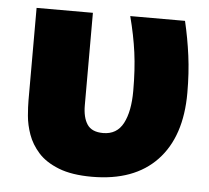

<svg xmlns="http://www.w3.org/2000/svg" viewBox="-44 -566 679 625"><g transform="rotate(5 296.0 -254.0)"><path d="M278 12Q212 12 169 -5Q126 -22 102 -49Q78 -76 67 -107Q56 -138 53.5 -167.5Q51 -197 51 -218V-520H235V-218Q235 -178 250 -155.5Q265 -133 302 -133Q347 -133 367.5 -172Q388 -211 388 -278Q388 -348 380.5 -403.5Q373 -459 357 -520H536Q549 -465 556.5 -408.5Q564 -352 564 -287Q564 -144 490 -66Q416 12 278 12Z"/></g></svg>

Font: Murecho ExtraBold
Style: Regular
Weight: 800
Designer: Neil Summerour
Foundry: Positype
Version: Version 1.010; ttfautohint (v1.8.3)